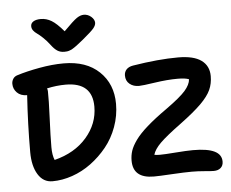

<svg xmlns="http://www.w3.org/2000/svg" viewBox="-64 -1052 1426 1185"><g transform="rotate(-5 649.0 -460.0)"><path d="M497.1 -976.1Q522.9 -976.1 543 -958.5Q563 -940.9 563 -920.9Q563 -905.3 548.3 -887.2Q533.7 -869.1 478 -823.2Q469.7 -816.9 455.6 -805.4Q441.4 -793.9 436 -790Q430.7 -786.1 420.4 -779.1Q410.2 -772 405 -769.5Q399.9 -767.1 391.4 -763.9Q382.8 -760.7 375.2 -759.8Q367.7 -758.8 357.9 -758.8Q333.5 -758.8 315.2 -770.5Q296.9 -782.2 276.9 -809.1Q257.3 -835.4 235.1 -856.2Q212.9 -877 199.5 -886Q186 -895 177 -907Q168 -918.9 168 -934.1Q168 -952.1 184.6 -962.6Q201.2 -973.1 231 -973.1Q265.1 -973.1 296.6 -954.3Q328.1 -935.5 371.1 -884.8Q430.7 -945.3 453.6 -960.7Q476.6 -976.1 497.1 -976.1ZM215.8 30.8Q158.7 30.8 126.5 -21.7Q94.2 -74.2 94.2 -160.2Q94.2 -335 106 -512.2Q65.9 -512.2 43.5 -535.2Q21 -558.1 21 -589.8Q21 -606.4 30 -620.6Q39.1 -634.8 57.1 -640.1Q115.7 -658.7 195.8 -673.3Q275.9 -688 347.2 -688Q487.3 -688 567.6 -611.1Q647.9 -534.2 647.9 -411.1Q647.9 -337.9 622.8 -269Q597.7 -200.2 554.4 -146.7Q511.2 -93.3 456.3 -52.7Q401.4 -12.2 338.9 9.3Q276.4 30.8 215.8 30.8ZM841.8 56.2Q712.9 56.2 712.9 -53.2Q712.9 -85.4 722.4 -114.3Q731.9 -143.1 757.6 -179Q783.2 -214.8 832 -257.8Q880.9 -300.8 955.1 -353Q1042.5 -415.5 1075 -452.6Q1107.4 -489.7 1109.9 -522.9Q1087.4 -532.2 1040 -532.2Q976.1 -532.2 897.9 -520.5Q819.8 -508.8 798.8 -508.8Q764.2 -508.8 741 -527.8Q717.8 -546.9 717.8 -580.1Q717.8 -602.5 731.9 -617.7Q746.1 -632.8 772.9 -637.2Q931.6 -663.1 1054.2 -663.1Q1150.4 -663.1 1197.8 -628.7Q1245.1 -594.2 1245.1 -530.8Q1245.1 -483.9 1227.5 -445.6Q1210 -407.2 1164.8 -362.3Q1119.6 -317.4 1035.2 -254.9Q941.9 -186.5 903.6 -148.4Q865.2 -110.4 856 -77.1Q869.1 -74.2 890.1 -74.2Q918.9 -74.2 988.3 -79.6Q1057.6 -85 1096.2 -85Q1185.5 -85 1228.8 -63.7Q1272 -42.5 1272 1Q1272 25.9 1256.1 40Q1240.2 54.2 1212.9 54.2Q1195.3 54.2 1155.5 50.5Q1115.7 46.9 1077.1 46.9Q1032.2 46.9 953.1 51.5Q874 56.2 841.8 56.2ZM227.1 -179.2Q227.1 -129.9 240.2 -99.1Q366.7 -130.9 439.9 -215.3Q513.2 -299.8 513.2 -405.8Q513.2 -556.2 348.1 -556.2Q291 -556.2 231.9 -543Q235.8 -535.2 235.8 -523.9Q237.3 -475.1 232.2 -359.4Q227.1 -243.7 227.1 -179.2Z"/></g></svg>

Font: Shantell Sans Bouncy
Style: Regular
Weight: 600
Designer: Stephen Nixon, Anya Danilova, Shantell Martin
Foundry: Arrow Type
Version: Version 1.006;[9816181b4]